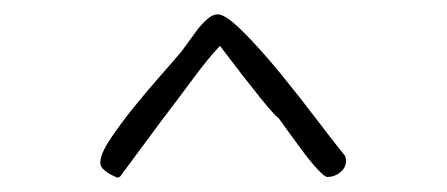

<svg xmlns="http://www.w3.org/2000/svg" viewBox="-20 -708 624 268"><path d="M462 -490Q462 -488 462.5 -487Q463 -486 463 -484Q463 -474 455 -467.5Q447 -461 437 -461Q433 -461 422.5 -472.5Q412 -484 401 -499Q390 -514 380.5 -527Q371 -540 369 -543Q359 -549 287 -644Q270 -626 250.5 -599.5Q231 -573 205 -539L148 -462Q146 -460 143 -460Q144 -460 140.5 -461.5Q137 -463 132.5 -465.5Q128 -468 124 -472Q120 -476 120 -481Q120 -493 134 -514Q148 -535 167 -558.5Q186 -582 205 -603.5Q224 -625 234 -637Q237 -641 243 -649.5Q249 -658 255.5 -666.5Q262 -675 269.5 -681.5Q277 -688 284 -688Q295 -688 319.5 -663.5Q344 -639 371 -606Q398 -573 423 -540Q448 -507 462 -490Z"/></svg>

Font: Gaegu Light
Style: Regular
Weight: 300
Designer: JIKJI
Foundry: JIKJI
Version: Version 1.00